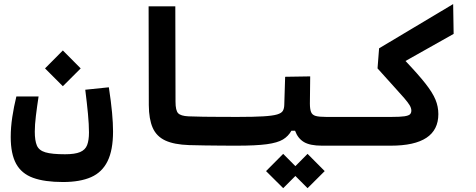

<svg xmlns="http://www.w3.org/2000/svg" viewBox="-20 -725 2384 962"><path d="M295.4 187Q203.6 187 145.8 166Q87.9 145 60.8 95.5Q33.7 45.9 33.7 -38.6Q33.7 -86.4 41.5 -138.2Q49.3 -189.9 62 -241.7H173.3Q165.5 -190.9 159.9 -145Q154.3 -99.1 154.3 -65.4Q154.3 -20.5 164.8 4.2Q175.3 28.8 207.8 38.3Q240.2 47.9 305.7 47.9Q355.5 47.9 381.3 36.9Q407.2 25.9 416.5 2Q425.8 -22 425.8 -61.5Q425.8 -100.6 420.7 -155Q415.5 -209.5 407.2 -275.4L525.4 -287.6Q536.6 -213.9 541.5 -160.4Q546.4 -106.9 546.4 -66.4Q546.4 26.9 519 82.5Q491.7 138.2 436.3 162.6Q380.9 187 295.4 187ZM294.9 -293 205.6 -382.3 294.9 -472.2 384.3 -382.3Z M1166 4.9Q1132.8 4.9 1091.1 4.6Q1049.3 4.4 1006.6 3.7Q963.9 2.9 927.7 2Q852.5 -0.5 808.3 -21Q764.2 -41.5 745.1 -84.7Q726.1 -127.9 725.6 -198.2L724.6 -693.4H858.4L859.4 -215.3Q859.4 -171.4 872.6 -157.7Q885.7 -144 923.8 -142.1Q956.5 -140.6 999.8 -140.1Q1043 -139.6 1088.1 -139.4Q1133.3 -139.2 1171.9 -139.2Q1189 -139.2 1197.5 -117.7Q1206.1 -96.2 1206.1 -63.5Q1206.1 -38.6 1196.8 -16.8Q1187.5 4.9 1166 4.9Z M1166 4.9 1171.9 -139.2Q1252.9 -139.2 1299.8 -142.1Q1346.7 -145 1368.7 -151.6Q1390.6 -158.2 1397.2 -169.7Q1403.8 -181.2 1404.3 -198.7L1408.7 -340.3L1534.2 -342.3L1532.7 -206.5Q1532.7 -178.2 1538.6 -163.6Q1544.4 -148.9 1561.8 -144Q1579.1 -139.2 1614.3 -139.2H1757.8Q1794.4 -139.2 1794.4 -75.7Q1794.4 -34.2 1782 -14.6Q1769.5 4.9 1752 4.9H1593.3Q1533.2 4.9 1502.7 -13.4Q1472.2 -31.7 1458.5 -69.8H1439.9Q1424.8 -42.5 1397.7 -26.1Q1370.6 -9.8 1316.7 -2.4Q1262.7 4.9 1166 4.9ZM1521 217.8 1460 156.7 1398.9 217.8 1313 132.3 1398.9 45.9 1460 107.4 1521 45.9 1606.9 132.3Z M1752 4.9 1757.8 -139.2H1941.9Q1984.9 -139.2 2006.1 -142.3Q2027.3 -145.5 2034.2 -152.3Q2041 -159.2 2041 -170.9Q2041 -183.1 2032.7 -197.3Q2024.4 -211.4 2005.4 -233.4Q1986.3 -255.4 1953.6 -291.3Q1920.9 -327.1 1871.6 -382.3L1879.4 -482.9L2250.5 -704.6L2252.9 -555.2L2011.7 -419.4Q2076.2 -351.6 2111.8 -306.2Q2147.5 -260.7 2161.9 -225.8Q2176.3 -190.9 2176.3 -153.3Q2176.3 4.9 1938 4.9Z"/></svg>

Font: Cascadia Code PL
Style: Bold
Weight: 700
Monospace: yes
Designer: Aaron Bell
Foundry: Saja Typeworks
Version: Version 2404.023; ttfautohint (v1.8.4)